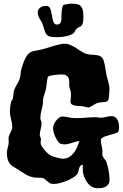

<svg xmlns="http://www.w3.org/2000/svg" viewBox="-20 -943 660 1032"><path d="M613.8 -232.9Q611.3 -230 605.2 -227.8Q599.1 -225.6 592 -223.6Q585 -221.7 578.4 -220Q571.8 -218.3 567.9 -216.8Q557.1 -213.4 548.6 -210.9Q540 -208.5 534.2 -205.3Q528.3 -202.1 525.1 -198Q522 -193.8 522 -187Q522 -180.7 523.4 -173.1Q524.9 -165.5 526.4 -158.2Q527.8 -150.9 529.3 -144Q530.8 -137.2 530.8 -131.8Q530.8 -126.5 530.3 -122.1Q529.8 -117.7 529.8 -113.8Q529.8 -106.9 532.2 -102.3Q534.7 -97.7 538.1 -93Q541.5 -88.4 545.4 -83.5Q549.3 -78.6 551.8 -71.8Q554.2 -66.4 557.1 -55.4Q560.1 -44.4 562.7 -31.2Q565.4 -18.1 567.1 -4.4Q568.8 9.3 568.8 21Q568.8 38.1 562.3 47.6Q555.7 57.1 545.7 61.8Q535.6 66.4 524.2 67.6Q512.7 68.8 502.9 68.8Q487.3 68.8 473.1 60.3Q459 51.8 448.2 37.1Q437.5 22.5 431.2 3.2Q424.8 -16.1 424.8 -38.1Q424.8 -42 424.8 -46.9Q424.8 -51.8 425.8 -57.1Q415.5 -56.2 411.4 -50.8Q407.2 -45.4 405.3 -37.8Q403.3 -30.3 401.6 -22Q399.9 -13.7 395 -6.8Q388.7 2 373.3 11.5Q357.9 21 339.4 28.6Q320.8 36.1 301.8 41Q282.7 45.9 269 45.9Q254.4 45.9 246.3 40.5Q238.3 35.2 231.7 29.1Q225.1 22.9 217 17.6Q209 12.2 194.8 12.2H182.1Q161.6 12.2 145.8 6.8Q129.9 1.5 116 -6.6Q102.1 -14.6 89.1 -23.9Q76.2 -33.2 61 -41Q52.7 -45.4 44.9 -51.3Q37.1 -57.1 30.8 -66.2Q24.4 -75.2 20.8 -88.4Q17.1 -101.6 17.1 -121.1Q17.1 -129.9 18.6 -137Q20 -144 22 -150.9Q23.9 -157.7 25.4 -164.6Q26.9 -171.4 26.9 -179.2Q26.9 -184.6 26.4 -189Q25.9 -193.4 25.9 -198.2Q25.9 -207 29.1 -214.6Q32.2 -222.2 35.9 -229.7Q39.6 -237.3 42.7 -245.1Q45.9 -252.9 45.9 -262.2Q45.9 -272.5 43.9 -282Q42 -291.5 39.6 -301.5Q37.1 -311.5 35.2 -322Q33.2 -332.5 33.2 -344.2Q33.2 -353 34.7 -367.7Q36.1 -382.3 40 -396Q41 -400.4 44.4 -404.3Q47.9 -408.2 48.8 -412.1Q50.3 -419.4 51 -426Q51.8 -432.6 52.5 -439Q53.2 -445.3 54.2 -451.4Q55.2 -457.5 58.1 -463.9Q64 -479 73 -492.4Q82 -505.9 85.9 -520Q89.8 -532.7 90.8 -546.4Q91.8 -560.1 95.2 -571.8Q97.2 -579.1 100.6 -590.1Q104 -601.1 108.6 -612.8Q113.3 -624.5 119.1 -635.3Q125 -646 131.8 -652.8Q138.7 -659.7 145.5 -663.1Q152.3 -666.5 160.6 -668.5Q168.9 -670.4 179.2 -671.9Q189.5 -673.3 203.1 -676.8Q215.8 -679.7 232.4 -685.1Q249 -690.4 266.1 -695.6Q283.2 -700.7 299.3 -704.3Q315.4 -708 327.1 -708Q344.2 -708 360.4 -700.4Q376.5 -692.9 391.4 -683.3Q406.2 -673.8 419.9 -664.8Q433.6 -655.8 446.8 -652.8Q459 -649.9 470.5 -649.2Q481.9 -648.4 492.4 -647.5Q502.9 -646.5 512 -643.8Q521 -641.1 527.8 -633.8Q533.7 -627.9 537.1 -617.7Q540.5 -607.4 543 -595Q545.4 -582.5 547.4 -568.6Q549.3 -554.7 551.8 -542Q556.6 -521 561.8 -503.7Q566.9 -486.3 567.9 -474.1Q567.9 -470.7 567.9 -461.2Q567.9 -451.7 567.1 -440.7Q566.4 -429.7 565.2 -419.9Q564 -410.2 562 -405.8Q558.1 -399.4 553 -397.2Q547.9 -395 540.8 -394.3Q533.7 -393.6 525.1 -393.1Q516.6 -392.6 505.9 -390.1Q497.1 -387.2 490.2 -383.3Q483.4 -379.4 477.3 -375.7Q471.2 -372.1 465.6 -368.9Q460 -365.7 453.1 -365.2Q450.2 -365.2 441.2 -367.9Q432.1 -370.6 422.9 -372.1Q411.1 -372.6 399.9 -373.3Q388.7 -374 379.4 -376.2Q370.1 -378.4 364.5 -383.3Q358.9 -388.2 358.9 -397Q358.9 -403.8 360.4 -413.6Q361.8 -423.3 361.8 -436Q361.8 -450.2 356.9 -461.7Q352.1 -473.1 352.1 -482.9Q352.1 -493.7 352.1 -504.4Q352.1 -515.1 348.6 -523.7Q345.2 -532.2 336.7 -537.6Q328.1 -543 311 -543Q301.8 -543 290.5 -542Q279.3 -541 269 -539.6Q258.8 -538.1 250.7 -536.1Q242.7 -534.2 240.2 -532.2Q234.9 -527.3 233.4 -510.5Q231.9 -493.7 228 -470.2Q225.6 -456.1 220.5 -441.9Q215.3 -427.7 212.9 -415Q210.4 -405.3 210.9 -396.2Q211.4 -387.2 209 -377.9Q208 -372.1 206.1 -364Q204.1 -356 202.1 -346.7Q200.2 -337.4 198.5 -327.9Q196.8 -318.4 196.8 -310.1Q196.8 -301.8 200 -295.2Q203.1 -288.6 203.1 -278.8Q203.1 -264.6 198.5 -248.5Q193.8 -232.4 193.8 -216.8Q193.8 -210 197 -205.8Q200.2 -201.7 200.2 -193.8Q200.2 -189.5 199.2 -185.1Q198.2 -180.7 198.2 -175.8Q198.2 -167.5 204.8 -156.7Q211.4 -146 220 -136Q228.5 -126 237.1 -118.4Q245.6 -110.8 250 -108.9Q256.8 -105 267.3 -101.3Q277.8 -97.7 288.1 -95.2Q298.3 -92.8 306.4 -91.3Q314.5 -89.8 315.9 -89.8Q336.4 -89.8 351.1 -98.4Q365.7 -106.9 376.2 -120.4Q386.7 -133.8 394 -151.1Q401.4 -168.5 407.2 -186Q381.3 -180.7 362.3 -173.8Q343.3 -167 326.2 -167Q314.5 -167 305.2 -170.9Q298.8 -172.9 291.7 -182.4Q284.7 -191.9 278.8 -204.3Q272.9 -216.8 269 -230.2Q265.1 -243.7 265.1 -253.9Q265.1 -264.6 270.3 -275.9Q275.4 -287.1 283 -296.4Q290.5 -305.7 299.1 -311.3Q307.6 -316.9 314 -316.9Q329.1 -316.9 347.2 -312.5Q365.2 -308.1 388.2 -308.1Q415 -308.1 443.1 -310.5Q471.2 -313 497.1 -313Q503.9 -313 510.3 -311.5Q516.6 -310.1 523.9 -310.1Q538.1 -311 552.2 -314.9Q566.4 -318.8 580.1 -318.8Q598.6 -318.8 609.4 -302.5Q620.1 -286.1 620.1 -256.8Q620.1 -249.5 618.7 -243.2Q617.2 -236.8 613.8 -232.9ZM417 -804.2Q413.1 -799.8 406 -797.6Q398.9 -795.4 392.1 -789.1Q386.7 -783.7 383.5 -776.4Q380.4 -769 377 -766.1Q364.3 -754.9 339.1 -749Q314 -743.2 288.1 -743.2Q264.6 -743.2 251.7 -745.8Q238.8 -748.5 231.7 -756.1Q224.6 -763.7 220.2 -777.3Q215.8 -791 209 -813Q206.5 -820.8 202.1 -827.6Q197.8 -834.5 193.6 -841.6Q189.5 -848.6 186.3 -856.7Q183.1 -864.7 183.1 -875Q183.1 -876.5 183.6 -882.3Q184.1 -888.2 188.5 -894.5Q192.9 -900.9 202.4 -906Q211.9 -911.1 230 -911.1Q240.2 -911.1 245.6 -903.8Q251 -896.5 253.9 -885.3Q256.8 -874 258.8 -861.1Q260.7 -848.1 263.4 -836.9Q266.1 -825.7 271.2 -818.4Q276.4 -811 286.1 -811Q298.3 -811 304.2 -819.6Q310.1 -828.1 310.1 -840.3V-849.1Q310.1 -855.5 310.5 -866.9Q311 -878.4 312.5 -889.9Q314 -901.4 317.1 -909.7Q320.3 -918 326.2 -918Q330.6 -918 340.6 -920.7Q350.6 -923.3 367.2 -923.3Q386.2 -923.3 398.2 -919.7Q410.2 -916 416.7 -907.5Q423.3 -898.9 425.8 -884.8Q428.2 -870.6 428.2 -850.1Q428.2 -835 425.8 -822.5Q423.3 -810.1 417 -804.2Z"/></svg>

Font: Freckle Face
Style: Regular
Weight: 400
Designer: Astigmatic (AOETI)
Foundry: Astigmatic (AOETI)
Version: Version 1.000